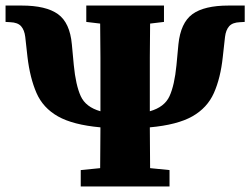

<svg xmlns="http://www.w3.org/2000/svg" viewBox="-25 -672 902 692"><path d="M266 0V-59L336 -66Q336 -103 336.5 -139.5Q337 -176 337 -213Q238 -222 184 -252.5Q130 -283 106.5 -337Q83 -391 74 -467L66 -539Q63 -564 51 -577.5Q39 -591 12 -592L-5 -593V-652H53Q141 -652 184 -621Q227 -590 234 -512L241 -437Q248 -365 266 -325.5Q284 -286 337 -271Q337 -281 337 -290.5Q337 -300 337 -310V-342Q337 -403 337 -464.5Q337 -526 336 -587L286 -593V-652H566V-593L516 -587Q515 -527 515 -465.5Q515 -404 515 -342V-311Q515 -301 515 -291Q515 -281 515 -271Q568 -286 586 -325.5Q604 -365 611 -437L618 -512Q626 -590 668.5 -621Q711 -652 799 -652H857V-593L840 -592Q813 -591 801 -577.5Q789 -564 786 -539L778 -467Q770 -391 746 -337Q722 -283 668 -252.5Q614 -222 515 -213Q515 -176 515.5 -139.5Q516 -103 516 -66L586 -59V0Z"/></svg>

Font: Source Serif Pro Black
Style: Regular
Weight: 900
Designer: Frank Grießhammer
Foundry: Adobe Systems Incorporated
Version: Version 3.001;hotconv 1.0.111;makeotfexe 2.5.65597